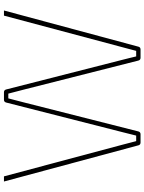

<svg xmlns="http://www.w3.org/2000/svg" viewBox="100 -830 730 970"><g transform="rotate(-90 465.0 -345.0)"><path d="M897 -690 714 -10Q711 0 700 0H658Q647 0 644 -11L497 -591L477 -668H453L433 -591L286 -11Q283 0 272 0H230Q219 0 216 -10L33 -690H59L219 -91L237 -22H265L282 -90L432 -679Q435 -690 446 -690H484Q495 -690 498 -679L648 -91Q651 -80 656.5 -57Q662 -34 665 -22H693L711 -90L871 -690Z"/></g></svg>

Font: Exo 2.0 Thin
Style: Regular
Weight: 250
Designer: Natanael Gama
Version: Version 1.001;PS 001.001;hotconv 1.0.70;makeotf.lib2.5.58329